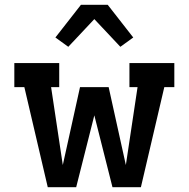

<svg xmlns="http://www.w3.org/2000/svg" viewBox="-20 -784 790 804"><path d="M180 0 82 -419H40V-520H228V-419H194L243 -93L315 -419H435L507 -93L556 -419H522V-520H710V-419H668L570 0H451L375 -301L299 0ZM266 -588 212 -627 319 -764H431L538 -627L484 -588L375 -704Z"/></svg>

Font: Iosevka Etoile
Style: Bold
Weight: 700
Designer: Belleve Invis
Foundry: Belleve Invis
Version: Version 28.1.0; ttfautohint (v1.8.4)